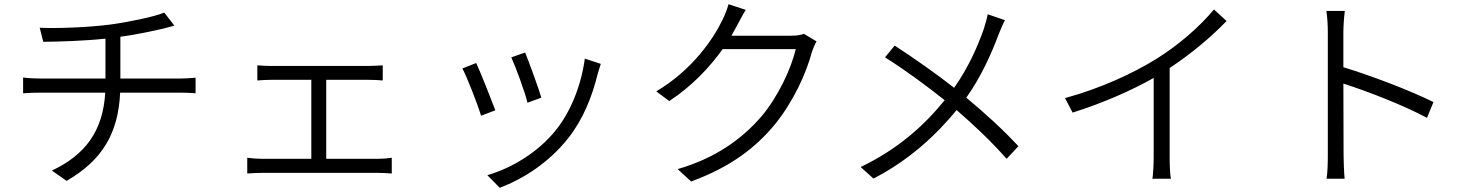

<svg xmlns="http://www.w3.org/2000/svg" viewBox="-20 -823 7000 914"><path d="M90 -454V-379C114 -381 147 -382 179 -382H481C470 -197 384 -85 227 -11L297 38C469 -61 543 -191 552 -382H836C860 -382 890 -381 911 -379V-453C890 -451 856 -449 834 -449H553V-648C627 -658 707 -675 758 -687C772 -691 790 -696 810 -701L762 -763C714 -743 593 -718 504 -706C396 -692 244 -687 169 -691L186 -624C265 -625 379 -628 482 -639V-449H177C147 -449 112 -451 90 -454Z M1157 -72V3C1181 1 1205 0 1226 0H1780C1795 0 1825 1 1845 3V-72C1825 -69 1803 -67 1780 -67H1533V-443H1733C1756 -443 1782 -442 1802 -440V-512C1783 -511 1758 -509 1733 -509H1272C1257 -509 1227 -510 1205 -512V-440C1226 -442 1258 -443 1273 -443H1462V-67H1226C1205 -67 1180 -69 1157 -72Z M2480 -573 2414 -550C2434 -507 2481 -379 2491 -334L2557 -358C2545 -401 2496 -533 2480 -573ZM2840 -519 2764 -544C2747 -416 2696 -289 2624 -201C2542 -99 2417 -23 2300 11L2359 71C2470 29 2591 -47 2684 -164C2756 -255 2799 -363 2826 -474C2830 -486 2834 -501 2840 -519ZM2247 -523 2181 -497C2200 -464 2255 -324 2270 -272L2338 -298C2319 -349 2266 -482 2247 -523Z M3530 -776 3448 -803C3442 -779 3428 -745 3419 -728C3376 -638 3276 -490 3104 -388L3166 -342C3277 -415 3360 -505 3420 -589H3768C3746 -495 3684 -363 3605 -269C3513 -162 3386 -70 3206 -18L3270 41C3458 -28 3577 -120 3668 -230C3756 -338 3818 -473 3845 -576C3850 -590 3859 -613 3867 -626L3807 -662C3792 -656 3772 -653 3745 -653H3462L3489 -702C3499 -720 3515 -752 3530 -776Z M4239 -606 4193 -550C4288 -491 4402 -406 4477 -346C4378 -224 4253 -112 4077 -28L4138 27C4313 -63 4439 -184 4534 -299C4620 -224 4697 -152 4772 -67L4828 -127C4756 -205 4669 -284 4580 -358C4649 -455 4700 -568 4733 -657C4741 -677 4754 -709 4764 -727L4682 -755C4678 -734 4669 -703 4663 -684C4632 -597 4589 -500 4522 -405C4445 -466 4326 -550 4239 -606Z M5050 -356 5086 -287C5227 -331 5366 -392 5472 -452V-74C5472 -38 5469 10 5466 28H5554C5550 10 5548 -38 5548 -74V-499C5651 -568 5742 -643 5819 -723L5759 -778C5689 -694 5592 -610 5487 -544C5376 -475 5222 -403 5050 -356Z M6301 -87C6301 -50 6300 -3 6295 28H6381C6378 -4 6376 -55 6376 -87L6375 -425C6486 -390 6664 -321 6773 -262L6804 -337C6696 -391 6507 -463 6375 -503V-670C6375 -698 6378 -741 6382 -771H6294C6299 -741 6301 -697 6301 -670C6301 -586 6301 -139 6301 -87Z"/></svg>

Font: Noto Sans CJK SC DemiLight
Style: Regular
Weight: 350
Designer: Ryoko NISHIZUKA 西塚涼子 (kana, bopomofo & ideographs); Paul D. Hunt (Latin, Greek & Cyrillic); Sandoll Communications 산돌커뮤니
Foundry: Adobe
Version: Version 2.004;hotconv 1.0.118;makeotfexe 2.5.65603